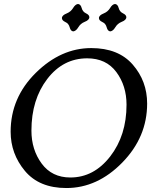

<svg xmlns="http://www.w3.org/2000/svg" viewBox="-20 -948 805 978"><path d="M317.9 9.8Q179.7 9.8 106.9 -77.4Q34.2 -164.6 34.2 -276.9Q34.2 -450.2 162.1 -576.7Q290 -703.1 444.8 -703.1Q583 -703.1 656.2 -618.9Q729.5 -534.7 729.5 -420.4Q729.5 -249.5 602.8 -119.9Q476.1 9.8 317.9 9.8ZM338.4 -43.9Q458 -43.9 541.3 -151.1Q624.5 -258.3 624.5 -414.6Q624.5 -511.2 572.5 -581.1Q520.5 -650.9 424.3 -650.9Q301.3 -650.9 220.7 -545.7Q140.1 -440.4 140.1 -282.7Q140.1 -185.5 192.4 -114.7Q244.6 -43.9 338.4 -43.9ZM353 -788.1Q339.8 -789.6 335 -808.8Q330.1 -828.1 312.7 -835.9Q295.4 -843.8 295.4 -856Q295.4 -870.1 320.3 -879.9Q340.8 -888.2 352.3 -907.2Q363.8 -926.3 377.4 -927.7Q391.1 -926.3 396 -907.2Q400.9 -888.2 418 -880.1Q435.1 -872.1 435.1 -860.4Q435.1 -845.7 410.6 -836.4Q390.1 -828.1 378.7 -808.8Q367.2 -789.6 353 -788.1ZM541.5 -788.1Q528.3 -789.6 523.4 -808.8Q518.6 -828.1 501.2 -835.9Q483.9 -843.8 483.9 -856Q483.9 -870.1 508.8 -879.9Q529.3 -888.2 540.8 -907.2Q552.2 -926.3 565.9 -927.7Q579.6 -926.3 584.5 -907.2Q589.4 -888.2 606.4 -880.1Q623.5 -872.1 623.5 -860.4Q623.5 -845.7 599.1 -836.4Q578.6 -828.1 567.1 -808.8Q555.7 -789.6 541.5 -788.1Z"/></svg>

Font: Kelvinch
Style: Italic
Weight: 400
Italic angle: -10°
Designer: Paul James Miller
Foundry: High-Logic / Made with FontCreator
Version: Version 3.40;July 22, 2017;FontCreator 11.0.0.2388 64-bit